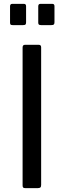

<svg xmlns="http://www.w3.org/2000/svg" viewBox="-20 -974 330 994"><path d="M181 -742Q193 -742 193 -729V-17Q193 -7 189 -3.5Q185 0 175 0H112Q103 0 100 -3Q97 -6 97 -14V-728Q97 -742 109 -742ZM115 -942V-859Q115 -850 112 -847Q109 -844 99 -844H46Q37 -844 34.5 -847Q32 -850 32 -857V-941Q32 -954 43 -954H104Q115 -954 115 -942ZM262 -942V-859Q262 -850 258.5 -847Q255 -844 245 -844H193Q184 -844 181 -847Q178 -850 178 -857V-941Q178 -954 189 -954H251Q262 -954 262 -942Z"/></svg>

Font: Libre Franklin
Style: Regular
Weight: 400
Designer: Pablo Impallari, Rodrigo Fuenzalida, Nhung Nguyen
Foundry: Impallari Type
Version: Version 3.000